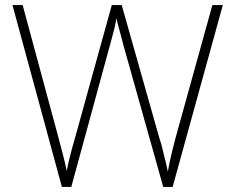

<svg xmlns="http://www.w3.org/2000/svg" viewBox="-20 -734 921 754"><path d="M855 -714 658 0H621L464 -559Q460 -574 456.5 -588Q453 -602 449.5 -614Q446 -626 443 -638Q440 -650 437 -662Q435 -650 433 -639.5Q431 -629 428.5 -619Q426 -609 423 -598.5Q420 -588 417 -576L260 0H223L29 -714H69L210 -192Q215 -173 219.5 -156Q224 -139 228 -123.5Q232 -108 235.5 -93Q239 -78 242 -63Q245 -79 248.5 -94Q252 -109 256 -124.5Q260 -140 264.5 -157Q269 -174 275 -194L419 -714H458L606 -191Q613 -171 617 -153.5Q621 -136 625 -120.5Q629 -105 632.5 -90.5Q636 -76 639 -60Q643 -81 647 -100.5Q651 -120 656.5 -142Q662 -164 669 -191L814 -714Z"/></svg>

Font: Noto Sans Cham ExtraLight
Style: Regular
Weight: 250
Version: Version 2.002